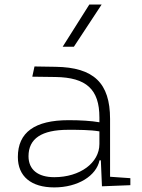

<svg xmlns="http://www.w3.org/2000/svg" viewBox="-20 -815 626 845"><path d="M428.7 4.9 553.7 0V-30.8L464.4 -37.1V-291.5C464.4 -449.7 392.6 -518.6 224.6 -521L131.8 -522.5L122.1 -477.5L224.6 -476.1C359.9 -474.1 417.5 -421.9 417.5 -297.9V-276.9C381.3 -283.2 333 -286.1 282.2 -286.1C132.8 -286.1 58.6 -232.4 58.6 -124C58.6 -39.1 116.7 9.8 218.8 9.8C322.8 9.8 403.8 -41 418 -109.4H423.8ZM417.5 -236.8V-181.2C417.5 -98.1 332 -35.2 218.8 -35.2C147 -35.2 105.5 -68.4 105.5 -127.4C105.5 -205.1 163.1 -243.7 279.8 -243.7C324.2 -243.7 376.5 -243.7 417.5 -236.8ZM255.9 -609.4H305.2L427.2 -794.9H373Z"/></svg>

Font: Cascadia Mono PL ExtraLight
Style: Regular
Weight: 200
Monospace: yes
Designer: Aaron Bell
Foundry: Saja Typeworks
Version: Version 2404.023